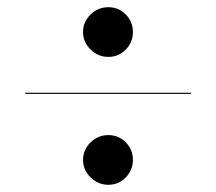

<svg xmlns="http://www.w3.org/2000/svg" viewBox="-20 -644 600 533"><path d="M280.5 -486Q252.5 -486 231.5 -506.5Q210.5 -527 210.5 -555Q210.5 -583.5 231.5 -603.8Q252.5 -624 280.5 -624Q309.5 -624 329.2 -603.8Q349 -583.5 349 -555Q349 -527 329.2 -506.5Q309.5 -486 280.5 -486ZM280.5 -131Q252.5 -131 231.5 -151.5Q210.5 -172 210.5 -200Q210.5 -228.5 231.5 -248.8Q252.5 -269 280.5 -269Q309.5 -269 329.2 -248.8Q349 -228.5 349 -200Q349 -172 329.2 -151.5Q309.5 -131 280.5 -131ZM50 -383.5V-386.5H510V-383.5Z"/></svg>

Font: Bodoni Moda 72pt SemiBold
Style: Italic
Weight: 600
Italic angle: -13°
Designer: Owen Earl
Foundry: indestructible type
Version: Version 2.004